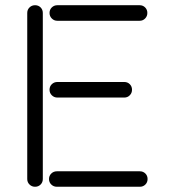

<svg xmlns="http://www.w3.org/2000/svg" viewBox="-20 -690 651 740"><path d="M85 0V-640.1Q85 -652.8 93.8 -661.4Q102.5 -669.9 115.2 -669.9Q127.9 -669.9 136.5 -661.4Q145 -652.8 145 -640.1V0Q145 12.7 136.5 21.2Q127.9 29.8 115.2 29.8Q102.5 29.8 93.8 21.2Q85 12.7 85 0ZM201.2 -669.9H518.1Q530.8 -669.9 539.3 -661.4Q547.9 -652.8 547.9 -640.1Q547.9 -627.4 539.3 -618.7Q530.8 -609.9 518.1 -609.9H201.2Q188.5 -609.9 179.7 -618.7Q170.9 -627.4 170.9 -640.1Q170.9 -652.8 179.7 -661.4Q188.5 -669.9 201.2 -669.9ZM201.2 -374H459Q471.7 -374 480.2 -365.5Q488.8 -356.9 488.8 -344.2Q488.8 -331.5 480.2 -322.8Q471.7 -314 459 -314H201.2Q188.5 -314 179.7 -322.8Q170.9 -331.5 170.9 -344.2Q170.9 -356.9 179.7 -365.5Q188.5 -374 201.2 -374ZM199.2 -29.8H519Q531.7 -29.8 540.3 -21.2Q548.8 -12.7 548.8 0Q548.8 12.7 540.3 21.2Q531.7 29.8 519 29.8H199.2Q186.5 29.8 177.7 21.2Q168.9 12.7 168.9 0Q168.9 -12.7 177.7 -21.2Q186.5 -29.8 199.2 -29.8Z"/></svg>

Font: Beon
Style: Regular
Weight: 400
Designer: BSozoo
Foundry: BSozoo
Version: Version 1.001;PS 001.001;hotconv 1.0.70;makeotf.lib2.5.58329